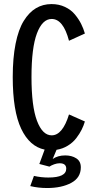

<svg xmlns="http://www.w3.org/2000/svg" viewBox="-20 -726 490 942"><path d="M222.5 91.5 173 78.5 199 8Q125.5 -7 84 -94.2Q42.5 -181.5 42.5 -348Q42.5 -441.5 56.5 -511.5Q70.5 -581.5 96.5 -623.5Q122.5 -665.5 156.5 -685.8Q190.5 -706 233 -706Q269 -706 298.8 -692Q328.5 -678 347.5 -655Q366.5 -632 378 -609Q389.5 -586 396.5 -561.5L318.5 -526Q290.5 -633 233.5 -633Q188 -633 161.2 -562.2Q134.5 -491.5 134.5 -348Q134.5 -204.5 161.5 -133.2Q188.5 -62 233.5 -62Q287 -62 318.5 -164.5L396.5 -130Q390.5 -109.5 380.5 -89.5Q370.5 -69.5 354.2 -48.2Q338 -27 313 -11.5Q288 4 257.5 9L238.5 54Q263.5 36.5 300 36.5Q332 36.5 354.2 50.8Q376.5 65 376.5 95Q376.5 146 329.5 171.2Q282.5 196.5 211 196.5Q168 196.5 128.5 187L146.5 137Q181.5 145 217 145Q305 145 305 101.5Q305 75 272.5 75Q260 75 245.5 80.2Q231 85.5 222.5 91.5Z"/></svg>

Font: League Mono Condensed
Style: Regular
Weight: 400
Width: 1
Designer: Tyler Finck
Foundry: The League of Moveable Type / Tyler Finck
Version: Version 2.210